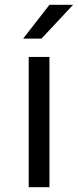

<svg xmlns="http://www.w3.org/2000/svg" viewBox="-20 -776 324 796"><path d="M76 -616H152L283 -756H185ZM99 0H185V-540H99Z"/></svg>

Font: Resamitz
Style: Bold
Weight: 700
Designer: gluk
Foundry: gluk
Version: Version 0.047